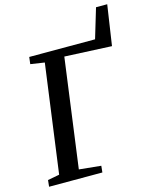

<svg xmlns="http://www.w3.org/2000/svg" viewBox="-133 -1005 872 1093"><g transform="rotate(-15 303.0 -459.0)"><path d="M18 0 22 -38.5 91 -51.5 177.5 -689.5 95 -702 100 -743H488L540.5 -918H606.5L571 -680.5L293.5 -693.5L207 -51.5L336 -38.5L332 0Z"/></g></svg>

Font: Merriweather 36pt Medium
Style: Italic
Weight: 500
Italic angle: -7.8°
Version: Version 2.101